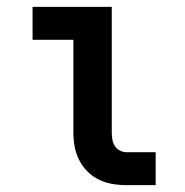

<svg xmlns="http://www.w3.org/2000/svg" viewBox="-20 -540 540 560"><path d="M349 0Q328 0 307.5 -3.5Q287 -7 268.5 -16Q250 -25 235 -40Q220 -55 210.5 -74Q201 -93 197.5 -113.5Q194 -134 194 -155V-424H75V-520H306V-155Q306 -144 307.5 -134Q309 -124 314.5 -115Q320 -106 329.5 -101Q339 -96 349 -96H434V0Z"/></svg>

Font: Iosevka Algr
Style: Bold
Weight: 700
Monospace: yes
Designer: Belleve Invis
Foundry: Belleve Invis
Version: Version 26.0.2; ttfautohint (v1.8.3)